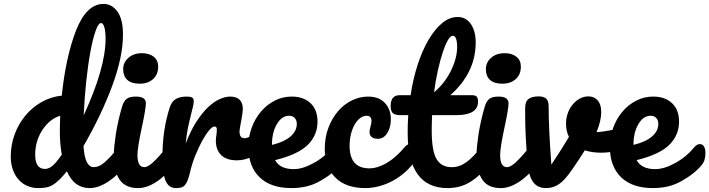

<svg xmlns="http://www.w3.org/2000/svg" viewBox="-20 -960 3628 982"><path d="M616 -223Q629 -223 636.5 -211Q644 -199 644 -178Q644 -138 625 -116Q604 -91 581.5 -69.5Q559 -48 535 -32Q511 -16 486.5 -7Q462 2 438 2Q400 2 371 -18.5Q342 -39 322 -84Q280 -31 248 -13Q232 -4 214 -1Q196 2 175 2Q145 2 119 -9.5Q93 -21 74.5 -42Q56 -63 45.5 -93Q35 -123 35 -159Q35 -219 55 -273Q75 -327 110 -369Q145 -411 192.5 -438Q240 -465 296 -471Q316 -666 368 -802Q422 -940 509 -940Q552 -940 580.5 -901Q609 -862 609 -783Q609 -670 554 -521Q498 -370 407 -213Q411 -155 424.5 -130Q438 -105 459 -105Q486 -105 514 -129Q542 -153 589 -209Q601 -223 616 -223ZM498 -842Q484 -844 469.5 -803.5Q455 -763 442.5 -696Q430 -629 421 -543.5Q412 -458 408 -370Q520 -613 520 -762Q520 -800 513.5 -821Q507 -842 498 -842ZM210 -96Q229 -96 248 -111.5Q267 -127 296 -169Q291 -196 288.5 -226Q286 -256 286 -290Q286 -302 286.5 -321.5Q287 -341 288 -368Q234 -352 196 -294Q160 -238 160 -169Q160 -96 210 -96Z M694 -532Q652 -532 631 -551.5Q610 -571 610 -606Q610 -641 637 -664.5Q664 -688 706 -688Q743 -688 766 -670Q789 -652 789 -619Q789 -579 763 -555.5Q737 -532 694 -532ZM686 2Q620 2 591 -42.5Q562 -87 562 -163Q562 -186 565 -214.5Q568 -243 573 -278Q585 -348 603 -410Q612 -442 627 -454Q642 -466 675 -466Q726 -466 726 -432Q726 -405 707 -316Q683 -206 683 -167Q683 -105 718 -105Q736 -105 763 -130Q790 -155 835 -209Q847 -223 862 -223Q875 -223 882.5 -211Q890 -199 890 -178Q890 -138 871 -116Q821 -55 775 -26.5Q729 2 686 2Z M880 2Q842 2 826.5 -36.5Q811 -75 811 -163Q811 -295 848 -410Q857 -439 877.5 -452.5Q898 -466 935 -466Q955 -466 963 -461Q971 -456 971 -442Q971 -425 956 -370Q951 -350 947 -332.5Q943 -315 940 -300Q937 -285 934.5 -266.5Q932 -248 930 -226Q955 -292 984.5 -337.5Q1014 -383 1044 -411.5Q1074 -440 1103.5 -453Q1133 -466 1157 -466Q1222 -466 1222 -401Q1222 -387 1213 -338Q1209 -318 1207 -305.5Q1205 -293 1205 -288Q1205 -253 1230 -253Q1258 -253 1302 -297Q1315 -310 1329 -310Q1342 -310 1349.5 -298.5Q1357 -287 1357 -268Q1357 -232 1337 -210Q1309 -181 1271.5 -160.5Q1234 -140 1192 -140Q1138 -140 1111 -167Q1084 -194 1084 -240Q1084 -255 1087 -270Q1088 -280 1088.5 -286.5Q1089 -293 1089 -297Q1089 -313 1078 -313Q1067 -314 1050 -294Q1033 -274 1014.5 -240.5Q996 -207 978.5 -163.5Q961 -120 951 -75Q945 -51 939 -36Q933 -21 925 -12.5Q917 -4 906 -1Q895 2 880 2Z M1711 -223Q1724 -223 1731.5 -211Q1739 -199 1739 -178Q1739 -138 1720 -116Q1682 -70 1615 -33Q1581 -14 1545 -6Q1509 2 1471 2Q1365 2 1308 -53Q1251 -108 1250 -208Q1250 -259 1267 -306Q1284 -353 1314.5 -389Q1345 -425 1386.5 -446Q1428 -467 1476 -466Q1534 -465 1569 -431.5Q1604 -398 1604 -338Q1604 -269 1554.5 -219.5Q1505 -170 1387 -141Q1412 -95 1482 -95Q1528 -95 1584 -126Q1641 -157 1684 -209Q1696 -223 1711 -223ZM1459 -368Q1421 -368 1396 -325Q1371 -282 1371 -221V-219Q1431 -233 1464.5 -261Q1498 -289 1498 -326Q1498 -345 1487.5 -356.5Q1477 -368 1459 -368Z M1848 2Q1749 2 1695 -52Q1641 -106 1641 -197Q1641 -258 1660 -307.5Q1679 -357 1710 -392.5Q1741 -428 1781 -447Q1821 -466 1863 -466Q1918 -466 1948.5 -433.5Q1979 -401 1979 -350Q1979 -308 1960.5 -279Q1942 -250 1912 -250Q1893 -250 1881.5 -259Q1870 -268 1870 -284Q1870 -291 1872 -300Q1874 -309 1875 -313Q1880 -330 1880 -341Q1880 -368 1855 -368Q1838 -368 1822 -356Q1806 -344 1794 -323Q1782 -302 1775 -274Q1768 -246 1768 -215Q1768 -99 1869 -99Q1911 -99 1958 -126.5Q2005 -154 2051 -209Q2063 -223 2078 -223Q2091 -223 2098.5 -211Q2106 -199 2106 -178Q2106 -139 2087 -116Q2063 -87 2034.5 -65Q2006 -43 1974.5 -28Q1943 -13 1910.5 -5.5Q1878 2 1848 2Z M2471 -223Q2484 -223 2491.5 -211Q2499 -199 2499 -178Q2499 -138 2480 -116Q2437 -62 2386 -30Q2335 2 2269 2Q2065 2 2065 -282Q2065 -326 2068 -371H2029Q1999 -371 1988.5 -382Q1978 -393 1978 -417Q1978 -473 2023 -473H2080Q2092 -554 2115.5 -627Q2139 -700 2171 -755Q2203 -810 2241.5 -842Q2280 -874 2323 -873Q2365 -872 2389 -836Q2413 -800 2413 -743Q2413 -588 2283 -473H2395Q2411 -473 2418 -466Q2425 -459 2425 -440Q2425 -371 2312 -371H2190Q2189 -346 2188.5 -326.5Q2188 -307 2188 -293Q2188 -189 2212.5 -147Q2237 -105 2290 -105Q2311 -105 2329.5 -111.5Q2348 -118 2366 -131Q2384 -144 2402.5 -163.5Q2421 -183 2444 -209Q2456 -223 2471 -223ZM2296 -777Q2284 -777 2271 -755Q2258 -733 2245 -694Q2232 -655 2220 -602Q2208 -549 2200 -488Q2230 -513 2252 -542.5Q2274 -572 2288.5 -602.5Q2303 -633 2310.5 -662.5Q2318 -692 2318 -718Q2318 -777 2296 -777Z M2549 -532Q2507 -532 2486 -551.5Q2465 -571 2465 -606Q2465 -641 2492 -664.5Q2519 -688 2561 -688Q2598 -688 2621 -670Q2644 -652 2644 -619Q2644 -579 2618 -555.5Q2592 -532 2549 -532ZM2541 2Q2475 2 2446 -42.5Q2417 -87 2417 -163Q2417 -186 2420 -214.5Q2423 -243 2428 -278Q2440 -348 2458 -410Q2467 -442 2482 -454Q2497 -466 2530 -466Q2581 -466 2581 -432Q2581 -405 2562 -316Q2538 -206 2538 -167Q2538 -105 2573 -105Q2591 -105 2618 -130Q2645 -155 2690 -209Q2702 -223 2717 -223Q2730 -223 2737.5 -211Q2745 -199 2745 -178Q2745 -138 2726 -116Q2676 -55 2630 -26.5Q2584 2 2541 2Z M3159 -304Q3161 -305 3169 -305Q3200 -305 3200 -268Q3200 -237 3188 -219.5Q3176 -202 3152 -194Q3105 -179 3054 -179Q3010 -179 2971 -191Q2957 -168 2940.5 -143.5Q2924 -119 2907 -94Q2887 -65 2870.5 -46.5Q2854 -28 2838 -17.5Q2822 -7 2806 -2.5Q2790 2 2772 2Q2730 2 2707 -28.5Q2684 -59 2678 -128Q2666 -267 2666 -373V-408Q2666 -441 2683.5 -454Q2701 -467 2735 -467Q2761 -467 2773.5 -455.5Q2786 -444 2786 -417Q2786 -359 2789.5 -285Q2793 -211 2800 -118Q2830 -163 2852.5 -198.5Q2875 -234 2890 -260Q2875 -288 2875 -329Q2875 -355 2883.5 -379.5Q2892 -404 2907.5 -423.5Q2923 -443 2944 -455Q2965 -467 2990 -467Q3019 -467 3037 -446.5Q3055 -426 3055 -387Q3055 -342 3031 -284Q3050 -285 3075 -289Q3100 -293 3132 -299Z M3560 -223Q3573 -223 3580.5 -211Q3588 -199 3588 -178Q3588 -138 3569 -116Q3531 -70 3464 -33Q3430 -14 3394 -6Q3358 2 3320 2Q3214 2 3157 -53Q3100 -108 3099 -208Q3099 -259 3116 -306Q3133 -353 3163.5 -389Q3194 -425 3235.5 -446Q3277 -467 3325 -466Q3383 -465 3418 -431.5Q3453 -398 3453 -338Q3453 -269 3403.5 -219.5Q3354 -170 3236 -141Q3261 -95 3331 -95Q3377 -95 3433 -126Q3490 -157 3533 -209Q3545 -223 3560 -223ZM3308 -368Q3270 -368 3245 -325Q3220 -282 3220 -221V-219Q3280 -233 3313.5 -261Q3347 -289 3347 -326Q3347 -345 3336.5 -356.5Q3326 -368 3308 -368Z"/></svg>

Font: Lebkuchenwelt
Style: Regular
Weight: 400
Designer: Vernon Adams
Foundry: Gereon Berster
Version: Version 1.000;PS 001.001;hotconv 1.0.56 